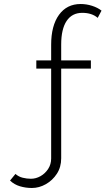

<svg xmlns="http://www.w3.org/2000/svg" viewBox="-20 -760 559 957"><path d="M139 177Q108 177 79.5 168.5Q51 160 30 140L57 107Q73 121 93.5 126Q114 131 134 131Q159 131 182 118Q205 105 220 82Q235 59 235 30V-418H161V-459H235V-537Q235 -632 274 -686Q313 -740 382 -740Q411 -740 439 -731Q467 -722 486 -707L467 -671Q438 -696 390 -696Q339 -696 312 -655.5Q285 -615 285 -538V-459H433V-418H285V29Q285 73 263.5 106Q242 139 208.5 158Q175 177 139 177Z"/></svg>

Font: Raleway Light
Style: Regular
Weight: 300
Designer: Matt McInerney, Pablo Impallari, Rodrigo Fuenzalida
Foundry: Matt McInerney, Pablo Impallari, Rodrigo Fuenzalida
Version: Version 4.026